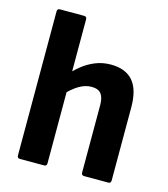

<svg xmlns="http://www.w3.org/2000/svg" viewBox="-104 -765 743 847"><g transform="rotate(15 267.5 -341.5)"><path d="M359 0Q346 0 346 -13V-321Q346 -355 333 -372Q320 -389 289 -389Q259 -389 230 -371Q201 -353 173 -322L164 -407Q188 -435 215 -457Q242 -479 275 -492.5Q308 -506 346 -506Q413 -506 447 -467Q481 -428 481 -347V-13Q481 0 469 0ZM65 0Q53 0 53 -13V-670Q53 -683 65 -683H176Q188 -683 188 -670V-13Q188 0 176 0Z"/></g></svg>

Font: Sofia Sans Semi Condensed ExtraBold
Style: Regular
Weight: 800
Designer: Botio Nikoltchev, Ani Petrova
Foundry: lettersoup
Version: Version 4.100